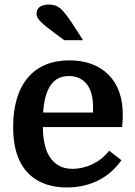

<svg xmlns="http://www.w3.org/2000/svg" viewBox="-20 -816 596 846"><path d="M297 -715C276 -746 259 -768 246 -779C233 -790 216 -796 197 -796C154 -796 141 -777 141 -754C141 -734 161 -714 225 -667L263 -639H346ZM518 -256C521 -287 521 -296 521 -311C521 -386 500 -444 458 -487C415 -529 358 -550 285 -550C128 -550 38 -444 38 -257C38 -198 47 -147 67 -106C104 -30 177 10 274 10C390 10 468 -43 515 -110L461 -152C420 -99 358 -72 299 -72C246 -72 210 -98 189 -143C176 -173 169 -211 169 -256ZM283 -481C350 -481 390 -433 390 -346V-320H170C177 -427 214 -481 283 -481Z"/></svg>

Font: Domine
Style: Bold
Weight: 700
Designer: Pablo Impallari, Rodrigo Fuenzalida, Brenda Gallo
Foundry: Pablo Impallari, Rodrigo Fuenzalida, Brenda Gallo
Version: Version 2.000